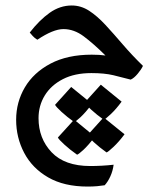

<svg xmlns="http://www.w3.org/2000/svg" viewBox="-20 -314 582 703"><path d="M300.8 369.1Q214.4 369.1 156.2 335.4Q98.1 301.8 68.6 245.8Q39.1 189.9 39.1 124.5Q39.1 60.1 71 5.9Q103 -48.3 165 -81.1Q227.1 -113.8 315.9 -113.8Q344.2 -113.8 366.2 -110.8Q322.3 -154.3 286.6 -180.9Q251 -207.5 212.4 -207.5Q174.8 -207.5 116.7 -168.5Q106.9 -174.3 99.9 -182.1Q92.8 -189.9 88.9 -194.8Q124.5 -240.7 162.1 -267.3Q199.7 -293.9 242.7 -293.9Q276.4 -293.9 306.2 -274.7Q335.9 -255.4 366 -222.9Q396 -190.4 429.4 -151.4Q462.9 -112.3 503.4 -72.8Q497.6 -60.1 484.1 -43.9Q470.7 -27.8 458.5 -22.5Q427.7 -30.8 395 -38.6Q362.3 -46.4 314.5 -46.4Q253.4 -46.4 210.2 -24.2Q167 -2 144 35.4Q121.1 72.8 121.1 118.7Q121.1 192.9 168.9 243.4Q216.8 293.9 310.5 293.9Q331.1 293.9 353 292.7Q375 291.5 396 289.1Q393.1 312 384 331.8Q375 351.6 363.3 364.3Q351.6 366.2 335.7 367.7Q319.8 369.1 300.8 369.1ZM359.9 124.5Q334 106 313.5 87.2Q293 68.4 290 61.5L349.1 -3.9L425.3 58.1Q405.3 85.4 385.3 104.2Q365.2 123 359.9 124.5ZM262.2 252.4Q235.8 233.9 215.6 215.3Q195.3 196.8 191.9 189.5L251.5 124L327.6 186.5Q302.7 218.8 285.2 234.9Q267.6 251 262.2 252.4ZM251.5 132.8Q225.6 114.3 205.3 95.7Q185.1 77.1 181.6 69.8L240.7 4.4L317.4 66.9Q292 99.1 274.7 115.2Q257.3 131.3 251.5 132.8ZM370.1 244.1Q344.2 225.6 323.7 206.8Q303.2 188 300.3 181.2L359.4 115.7L436 177.7Q415.5 205.1 395.5 223.9Q375.5 242.7 370.1 244.1Z"/></svg>

Font: Harmattan SemiBold
Style: Regular
Weight: 600
Designer: George W. Nuss III and SIL International
Foundry: SIL International
Version: Version 4.000